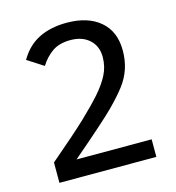

<svg xmlns="http://www.w3.org/2000/svg" viewBox="-104 -779 794 867"><g transform="rotate(-15 293.0 -345.0)"><path d="M520.5 0H67.4V-95.2Q187 -196.8 240.7 -247.8Q294.4 -298.8 329.6 -338.6Q364.7 -378.4 384 -416.3Q403.3 -454.1 403.3 -499Q403.3 -549.3 370.1 -579.6Q336.9 -609.9 281.7 -609.9Q229.5 -609.9 196.5 -586.9Q163.6 -564 140.6 -526.9L65.4 -575.2Q100.6 -635.7 155.8 -662.8Q210.9 -689.9 285.6 -689.9Q383.8 -689.9 441.2 -641.4Q498.5 -592.8 498.5 -503.9Q498.5 -459 485.8 -419.7Q473.1 -380.4 446 -344.7Q418.9 -309.1 373.3 -263.2Q327.6 -217.3 169.4 -82H520.5Z"/></g></svg>

Font: Cadman
Style: Regular
Weight: 400
Designer: Paul James MIller
Foundry: High-Logic / Made with FontCreator
Version: Version 2.114;March 28, 2021;FontCreator 13.0.0.2683 64-bit